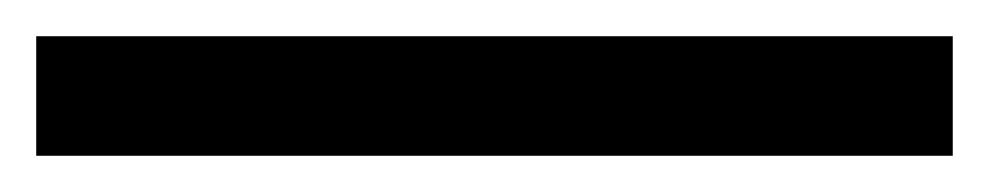

<svg xmlns="http://www.w3.org/2000/svg" viewBox="-23 -846 546 106"><path d="M503 -760H-3V-826H503Z"/></svg>

Font: Noto Sans Palmyrene
Style: Regular
Weight: 400
Designer: Monotype Design Team
Foundry: Monotype Imaging Inc.
Version: Version 2.001; ttfautohint (v1.8.4.7-5d5b)